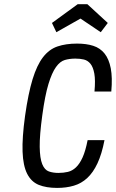

<svg xmlns="http://www.w3.org/2000/svg" viewBox="-20 -910 567 940"><path d="M409 -224Q398.6 -170.9 384.3 -139.2Q370 -107.6 351.9 -90.6Q333.9 -73.6 312.4 -68.5Q290.9 -63.4 266 -63.4Q240.1 -63.4 219.3 -70.6Q198.4 -77.9 186.8 -106.4Q175.1 -135 174.4 -191.3Q173.6 -247.6 187.1 -346Q200.4 -443.6 217.3 -498.8Q234.1 -554 254.1 -581.8Q274 -609.6 297.7 -616.4Q321.4 -623.1 349 -623.1Q372 -623.1 390.8 -618.6Q409.6 -614 422.8 -597.9Q436 -581.7 441.8 -549.7Q447.6 -517.7 442.6 -461.9H524.9Q531 -530.3 522.3 -575.5Q513.6 -620.7 492 -647.8Q470.4 -674.9 436.6 -685.7Q402.9 -696.6 357.1 -696.6Q302.6 -696.6 261.4 -682.6Q220.3 -668.6 190.4 -629.7Q160.6 -590.9 139.5 -522Q118.4 -453.1 102.7 -342.7Q88 -235.7 90.5 -167.3Q93 -98.9 112.9 -59.4Q132.9 -19.9 169.7 -4.9Q206.6 10 259.6 10Q304.6 10 341.4 -0.9Q378.3 -11.7 407.1 -38.4Q436 -65.1 457.1 -110.2Q478.3 -155.3 491.6 -224ZM360.6 -889.6 234.4 -797.6 256 -752.3 374 -819.1 473.3 -752.3 507.7 -797.6 407.6 -889.6Z"/></svg>

Font: Secuela ExtLt
Style: Italic
Weight: 200
Italic angle: -8°
Designer: Fernando Haro
Foundry: deFharo
Version: Version 1.704